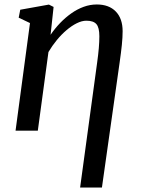

<svg xmlns="http://www.w3.org/2000/svg" viewBox="-20 -584 628 858"><path d="M338 254 414 -303.5Q419 -339 421.5 -368.2Q424 -397.5 424 -422Q424 -461 410.8 -476.2Q397.5 -491.5 366 -491.5Q346 -491.5 323.2 -480.2Q300.5 -469 277.5 -449.5Q254.5 -430 233.8 -404.8Q213 -379.5 196.5 -351.5L149 0H49.5L114 -481L63.5 -505L70.5 -540.5L198.5 -563.5L219.5 -553L206 -428.5Q225 -456.5 248.5 -481Q272 -505.5 298.5 -524.2Q325 -543 353.8 -553.5Q382.5 -564 412.5 -564Q467 -564 497.5 -532.5Q528 -501 528 -444.5Q528 -417.5 524.5 -383.2Q521 -349 514.5 -304L435.5 254Z"/></svg>

Font: Merriweather 28pt
Style: Italic
Weight: 400
Italic angle: -7.8°
Version: Version 2.101